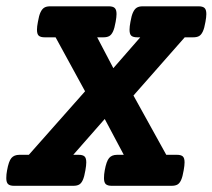

<svg xmlns="http://www.w3.org/2000/svg" viewBox="-34 -600 686 620"><path d="M632.3 -554.7Q632.3 -544.9 629.4 -529.3Q626 -508.8 620.8 -498Q615.7 -487.3 608.6 -483.4Q601.6 -479.5 589.8 -479.5H562.5L397 -291.5L502.9 -100.1H537.6Q550.3 -100.1 556.2 -95Q562 -89.8 562 -75.7Q562 -65.9 559.1 -49.8Q555.7 -29.3 550.8 -18.6Q545.9 -7.8 538.8 -3.9Q531.7 0 520 0H326.7Q313.5 0 307.6 -5.4Q301.8 -10.7 301.8 -24.9Q301.8 -37.1 304.2 -49.8Q309.6 -79.6 318.4 -89.8Q327.1 -100.1 344.2 -100.1H365.7L304.2 -215.8L202.6 -100.1H220.2Q232.9 -100.1 238.8 -95Q244.6 -89.8 244.6 -75.7Q244.6 -65.9 241.7 -49.8Q238.3 -29.3 233.4 -18.6Q228.5 -7.8 221.4 -3.9Q214.4 0 202.6 0H11.2Q-2 0 -7.8 -5.4Q-13.7 -10.7 -13.7 -24.9Q-13.7 -37.1 -11.2 -49.8Q-5.9 -79.6 2.9 -89.8Q11.7 -100.1 28.8 -100.1H59.1L240.7 -305.2L145.5 -479.5H110.4Q97.2 -479.5 91.3 -484.6Q85.4 -489.7 85.4 -503.9Q85.4 -514.2 88.4 -529.3Q91.8 -549.8 96.9 -560.5Q102.1 -571.3 109.1 -575.4Q116.2 -579.6 127.9 -579.6H317.4Q330.6 -579.6 336.4 -574.2Q342.3 -568.8 342.3 -554.7Q342.3 -544.9 339.4 -529.3Q335.9 -508.8 330.8 -498Q325.7 -487.3 318.6 -483.4Q311.5 -479.5 299.8 -479.5H279.8L332 -379.9L418.9 -479.5H409.2Q396 -479.5 390.1 -484.6Q384.3 -489.7 384.3 -503.9Q384.3 -514.2 387.2 -529.3Q390.6 -549.8 395.8 -560.5Q400.9 -571.3 408 -575.4Q415 -579.6 426.8 -579.6H607.4Q620.6 -579.6 626.5 -574.2Q632.3 -568.8 632.3 -554.7Z"/></svg>

Font: Courier Prime
Style: Bold Italic
Weight: 700
Italic angle: -10°
Designer: Alan Dague-Greene
Foundry: Quote-Unquote Apps
Version: Version 3.018